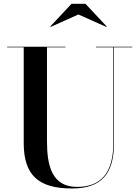

<svg xmlns="http://www.w3.org/2000/svg" viewBox="-20 -1002 752 1036"><path d="M403 -924 554 -856.5 556 -859 441 -981.5H366L251 -859L252.5 -856.5ZM18.5 -750V-746.5H108V-230C108 -57 187.5 15 368 15C528.5 15 595 -65 595 -230V-746.5H693.5V-750H497.5V-746.5H591.5V-230C591.5 -67.5 522.5 6.5 396.5 6.5C260 6.5 233.5 -108 233.5 -240V-746.5H333.5V-750Z"/></svg>

Font: Bodoni* 48pt Medium
Style: Regular
Weight: 500
Version: Version 2.3